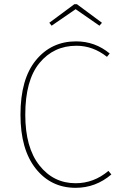

<svg xmlns="http://www.w3.org/2000/svg" viewBox="-20 -889 578 919"><path d="M344 -691Q435 -691 505 -633L492 -617Q425 -670 346 -670Q237 -670 169 -587.5Q101 -505 101 -340Q101 -183 168.5 -97.5Q236 -12 342 -12Q429 -12 499 -71L513 -54Q438 10 342 10Q224 10 151 -82Q78 -174 78 -340Q78 -511 152 -601Q226 -691 344 -691ZM342 -845 227 -766 216 -780 336 -869H348L468 -780L456 -766Z"/></svg>

Font: FiraSans
Style: Regular
Weight: 150
Designer: Carrois Corporate & Edenspiekermann AG
Foundry: Carrois Corporate GbR & Edenspiekermann AG
Version: Version 3.106;PS 003.106;hotconv 1.0.70;makeotf.lib2.5.58329